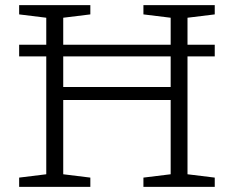

<svg xmlns="http://www.w3.org/2000/svg" viewBox="-20 -727 910 747"><path d="M226 -49 331.5 -36V0H54.5V-36L160 -49V-507.5H54.5V-553H160V-658L54.5 -671V-707H331.5V-671L226 -658V-553H644V-658L538 -671V-707H815.5V-671L709.5 -658V-553H815.5V-507.5H709.5V-49L815.5 -36V0H538V-36L644 -49V-338H226ZM226 -388.5H644V-507.5H226Z"/></svg>

Font: Newsreader Caption Light
Style: Regular
Weight: 300
Designer: Hugues Gentile
Foundry: Production Type
Version: Version 1.001